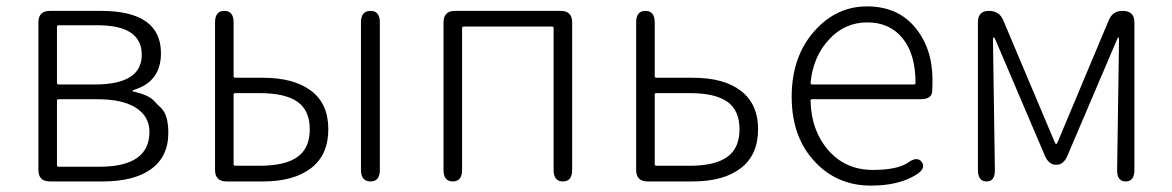

<svg xmlns="http://www.w3.org/2000/svg" viewBox="-20 -567 3664 600"><path d="M136 0Q100 0 100 -36V-497Q100 -533 136 -533H295Q483 -533 483 -401Q483 -313 401 -287Q394 -285 394 -283Q394 -281 401 -280Q443 -270 459 -254Q471 -241 484 -229Q506 -207 506 -152Q506 -76 450 -37Q397 0 301 0ZM158 -51Q158 -46 163 -46H291Q447 -46 447 -155Q447 -203 405 -230Q363 -257 283 -257H163Q158 -257 158 -252ZM158 -308Q158 -303 163 -303H276Q423 -303 423 -395.5Q423 -488 286 -488H163Q158 -488 158 -483Z M688 0Q652 0 652 -36V-497Q652 -533 681 -533Q710 -533 710 -497V-329Q710 -324 715 -324H802Q898 -324 952 -283.5Q1006 -243 1006 -163Q1006 -83 952 -41.5Q898 0 802 0ZM1138 0Q1108 0 1108 -36V-497Q1108 -533 1138 -533Q1167 -533 1167 -497V-36Q1167 0 1138 0ZM710 -54Q710 -49 715 -49H791Q871 -49 909.5 -76.5Q948 -104 948 -163Q948 -222 909.5 -249Q871 -276 791 -276H715Q710 -276 710 -271Z M1395 0Q1366 0 1366 -36V-497Q1366 -533 1402 -533H1732Q1768 -533 1768 -497V-36Q1768 0 1739 0Q1710 0 1710 -36V-479Q1710 -484 1705 -484H1429Q1424 -484 1424 -479V-36Q1424 0 1395 0Z M2004 0Q1968 0 1968 -36V-497Q1968 -533 1997 -533Q2026 -533 2026 -497V-329Q2026 -324 2031 -324H2145Q2242 -324 2294 -284Q2349 -243 2349 -163Q2349 -83 2295 -41.5Q2241 0 2145 0ZM2026 -54Q2026 -49 2031 -49H2135Q2214 -49 2252.5 -76.5Q2291 -104 2291 -163Q2291 -222 2253 -249Q2215 -276 2135 -276H2031Q2026 -276 2026 -271Z M2702 13Q2596 13 2527 -61Q2454 -138 2454 -264.5Q2454 -391 2526 -471Q2594 -547 2689.5 -547Q2785 -547 2839.5 -481.5Q2894 -416 2894 -318Q2894 -299 2893 -280Q2891 -257 2856 -257H2518Q2513 -257 2513 -252Q2515 -159 2568.5 -97.5Q2622 -36 2708 -36Q2784 -36 2818 -59Q2847 -80 2861 -60Q2874 -40 2843 -21Q2789 13 2702 13ZM2513 -308Q2513 -303 2518 -303H2836Q2841 -303 2841 -308Q2841 -398 2800.5 -447.5Q2760 -497 2690.5 -497Q2621 -497 2573 -446Q2521 -392 2513 -308Z M3063 0Q3036 0 3036 -36V-497Q3036 -533 3070 -533Q3103 -533 3115 -504L3275 -125Q3278 -117 3280.5 -117Q3283 -117 3286 -125L3445 -504Q3457 -533 3488 -533Q3525 -533 3525 -497V-36Q3525 0 3498 0Q3470 0 3471 -37L3477 -445Q3477 -450 3475 -450Q3473 -450 3470 -442L3316 -81Q3304 -52 3281 -52Q3257 -52 3245 -81L3091 -442Q3088 -450 3085.5 -450Q3083 -450 3083 -445L3089 -37Q3090 0 3063 0Z"/></svg>

Font: Resource Han Rounded JP Light
Style: Regular
Weight: 300
Designer: Cyano Hao (round all glyphs); Ryoko NISHIZUKA 西塚涼子 (kana, bopomofo & ideographs); Paul D. Hunt (Latin, Greek & Cyrillic)
Foundry: Cyano Hao
Version: 0.990